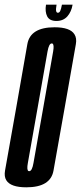

<svg xmlns="http://www.w3.org/2000/svg" viewBox="-50 -796 345 820"><path d="M62.5 4Q-4.5 4 -23 -26Q-33 -42 -28.5 -67.5Q-16 -139 19.5 -337.5Q54 -535.5 66.8 -607.5Q79.5 -679.5 183 -679.5Q249.5 -679.5 268 -649.5Q278.5 -633 274 -607.5Q261 -535 226.5 -337.5Q191 -139 178.5 -67.5Q166 4 62.5 4ZM75 -65Q87 -65 93 -100Q99 -135 135 -337.5Q171 -542 177 -576.5Q182 -605.5 174 -610Q172.5 -610.5 171 -610.5Q159 -610.5 153 -576.2Q147 -542 111 -337.5Q75 -135 69 -100Q63.5 -70 71.5 -65.5Q73 -65 75 -65ZM191 -706.5Q161.5 -706.5 151.5 -726.2Q141.5 -746 146.5 -776H191.5Q188 -756 189.8 -748.8Q191.5 -741.5 197 -741.5Q203.5 -741.5 207.2 -749.2Q211 -757 214.5 -776H260Q255 -746 237.8 -726.2Q220.5 -706.5 191 -706.5Z"/></svg>

Font: Anybody UltraCondensed Medium
Style: Italic
Weight: 500
Width: 1
Italic angle: -10°
Designer: Tyler Finck
Foundry: Etcetera Type Company
Version: Version 1.010; ttfautohint (v1.8.3) -l 8 -r 50 -G 200 -x 14 